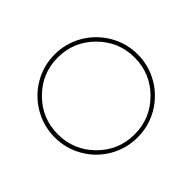

<svg xmlns="http://www.w3.org/2000/svg" viewBox="-118 -626 788 788"><g transform="rotate(-45 276.5 -232.0)"><path d="M119.4 -389.6Q54.2 -324.2 54.2 -231.9Q54.2 -139.6 119.4 -74.2Q184.6 -8.8 276.9 -8.8Q369.1 -8.8 434.6 -74.2Q500 -139.6 500 -231.9Q500 -324.2 434.6 -389.6Q369.1 -455.1 276.9 -455.1Q184.6 -455.1 119.4 -389.6ZM156 -440.7Q211.4 -473.1 276.9 -473.1Q342.3 -473.1 397.7 -440.7Q453.1 -408.2 485.6 -352.8Q518.1 -297.4 518.1 -231.9Q518.1 -166.5 485.6 -111.1Q453.1 -55.7 397.7 -23.4Q342.3 8.8 276.9 8.8Q211.4 8.8 156 -23.4Q100.6 -55.7 68.4 -111.1Q36.1 -166.5 36.1 -231.9Q36.1 -297.4 68.4 -352.8Q100.6 -408.2 156 -440.7Z"/></g></svg>

Font: Rawengulk
Style: Light
Weight: 300
Version: Version 0.92